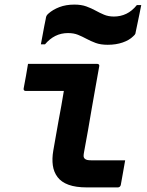

<svg xmlns="http://www.w3.org/2000/svg" viewBox="-20 -816 640 836"><path d="M102 -538Q153 -538 203 -538Q253 -538 302.5 -538Q352 -538 403 -538Q406 -538 408 -537Q410 -536 411.5 -533.5Q413 -531 412 -527Q404 -481 395.5 -434.5Q387 -388 379 -341Q371 -294 363 -247.5Q355 -201 346 -154Q344 -144 344 -137Q344 -130 349 -125Q353 -121 360 -119.5Q367 -118 377 -118Q407 -118 442 -118Q477 -118 505 -118H525Q520 -91 515.5 -64Q511 -37 506 -11Q505 -6 501.5 -3Q498 0 493 0Q484 0 462 0Q440 0 412 0Q384 0 358 0Q310 0 278.5 -11.5Q247 -23 230.5 -45Q214 -67 210 -96Q206 -125 212 -160Q218 -193 223.5 -225.5Q229 -258 235 -290.5Q241 -323 247 -355.5Q253 -388 258 -420H236Q211 -420 187.5 -420Q164 -420 140.5 -420Q117 -420 92 -420Q87 -420 84.5 -423Q82 -426 83 -431Q88 -458 93 -485Q98 -512 102 -538ZM476 -744Q505 -744 530 -756Q555 -768 576 -794H595Q592 -778 587.5 -756.5Q583 -735 579 -715.5Q575 -696 572 -682Q571 -674 569.5 -669.5Q568 -665 560 -658Q543 -641 514 -631Q485 -621 449 -621Q418 -621 396.5 -629Q375 -637 356.5 -647Q338 -657 319.5 -664.5Q301 -672 276 -672Q246 -672 221 -659.5Q196 -647 176 -623H158Q161 -640 165 -660.5Q169 -681 172.5 -701Q176 -721 179 -733Q180 -741 182 -746Q184 -751 191 -757Q210 -774 238.5 -785Q267 -796 304 -796Q334 -796 356 -788Q378 -780 396 -770Q414 -760 433 -752Q452 -744 476 -744Z"/></svg>

Font: RecMonoLinear Nerd Font Mono
Style: Bold Italic
Weight: 700
Italic angle: -10°
Monospace: yes
Version: Version 1.085; ttfautohint (v1.8.4.7-5d5b);Nerd Fonts 3.2.1